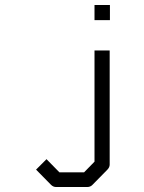

<svg xmlns="http://www.w3.org/2000/svg" viewBox="-20 -679 580 772"><path d="M421 -17Q421 -6 411 4L351 65Q343 73 330 73H206Q194 73 185 64L125 3L167 -39L219 14H318L360 -29V-476H421ZM360 -659H422V-598H360Z"/></svg>

Font: 3270 Nerd Font
Style: Regular
Weight: 400
Monospace: yes
Version: Version 3.0.1;Nerd Fonts 3.3.0